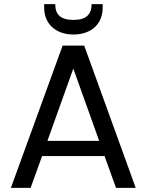

<svg xmlns="http://www.w3.org/2000/svg" viewBox="-20 -915 714 935"><path d="M129 0 185 -155H489L545 0H641L390 -693H285L33 0ZM211 -229 337 -581 463 -229ZM195 -895V-878C195 -801 249 -747 338 -747C427 -747 480 -801 480 -877V-895H426C426 -844 399 -818 338 -818C275 -818 249 -844 249 -895Z"/></svg>

Font: Poppins
Style: Regular
Weight: 400
Designer: Ninad Kale (Devanagari), Jonny Pinhorn (Latin)
Foundry: Indian Type Foundry
Version: 4.004